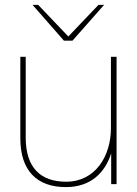

<svg xmlns="http://www.w3.org/2000/svg" viewBox="-20 -752 559 784"><path d="M85 -190V-520H63V-187C63 -56 130 12 249 12C348 12 408 -44 434 -126V0H456V-520H433V-229C433 -114 369 -10 250 -10C146 -10 85 -67 85 -190ZM113 -732 241 -586H276L405 -732H382L259 -603L136 -732Z"/></svg>

Font: Aspekta 50
Style: Regular
Weight: 50
Designer: Ivo Dolenc
Version: Version 2.000